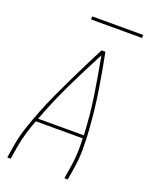

<svg xmlns="http://www.w3.org/2000/svg" viewBox="-163 -978 827 1062"><g transform="rotate(20 250.0 -447.0)"><path d="M16 0 28 -74Q37 -131 56 -187Q75 -243 97 -299Q119 -355 144 -409.5Q169 -464 195.5 -518.5Q222 -573 248.5 -627Q275 -681 304 -735H326Q337 -681 346.5 -627Q356 -573 364.5 -518.5Q373 -464 379 -409.5Q385 -355 389 -299Q393 -243 393 -187Q393 -131 384 -74L372 0H352L364 -74Q371 -116 372.5 -158Q374 -200 372 -242H96Q80 -200 67.5 -158Q55 -116 48 -74L36 0ZM103 -260H372Q367 -375 350 -487Q333 -599 312 -709Q254 -599 200 -487Q146 -375 103 -260ZM190 -876 191 -894H491L490 -876Z"/></g></svg>

Font: Iosevka Curly Thin
Style: Italic
Weight: 100
Italic angle: -9°
Monospace: yes
Designer: Belleve Invis
Foundry: Belleve Invis
Version: Version 22.1.2; ttfautohint (v1.8.4)